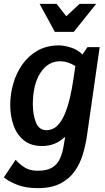

<svg xmlns="http://www.w3.org/2000/svg" viewBox="-32 -744 543 994"><path d="M421 -500H484L418 -40Q411 7 397 54.5Q383 102 355 142Q327 182 280.5 206Q234 230 163 230Q99 230 54 211.5Q9 193 -12 174L49 83Q65 102 92.5 121Q120 140 163 140Q211 140 238 123.5Q265 107 278.5 77Q292 47 298 8L305 -33H301Q254 12 186 12Q128 12 91.5 -17.5Q55 -47 38 -95.5Q21 -144 21 -201Q21 -256 36.5 -310.5Q52 -365 83.5 -410Q115 -455 162.5 -482Q210 -509 274 -509Q298 -509 333 -498.5Q368 -488 395 -462ZM138 -204Q138 -150 154 -110Q170 -70 209 -70Q241 -70 264 -92.5Q287 -115 303 -153Q319 -191 330 -238Q341 -285 348 -334L358 -402Q318 -427 280 -427Q216 -427 177 -366.5Q138 -306 138 -204ZM311 -660 380 -724H466L350 -579H252L173 -724H261Z"/></svg>

Font: Rosario
Style: Bold Italic
Weight: 700
Italic angle: -8.05°
Designer: Hector Gatti
Foundry: Omnibus Type
Version: Version 1.101; ttfautohint (v1.8.1.43-b0c9)